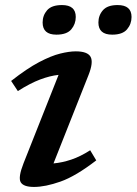

<svg xmlns="http://www.w3.org/2000/svg" viewBox="-20 -728 540 759"><path d="M73 -82.5 211.5 -432Q178 -428.5 138.8 -413.8Q99.5 -399 50.5 -368L24 -408Q87 -457.5 134.8 -482.5Q182.5 -507.5 218 -516.2Q253.5 -525 279.5 -525Q326 -525 338 -503.5Q350 -482 330 -431.5L191.5 -82Q225.5 -85 261.5 -97Q297.5 -109 336.5 -134L360.5 -94Q279.5 -31.5 219.2 -10.2Q159 11 114.5 11Q72.5 11 61.8 -7.8Q51 -26.5 73 -82.5ZM203 -591Q148.5 -591 148.5 -639Q148.5 -667 166.2 -687.5Q184 -708 225 -708Q279.5 -708 279.5 -661Q279.5 -633 261.8 -612Q244 -591 203 -591ZM423.5 -591Q369 -591 369 -639Q369 -667 386.8 -687.5Q404.5 -708 445 -708Q500 -708 500 -661Q500 -633 482.2 -612Q464.5 -591 423.5 -591Z"/></svg>

Font: Newsreader Caption Medium
Style: Italic
Weight: 500
Italic angle: -17°
Designer: Hugues Gentile
Foundry: Production Type
Version: Version 1.001